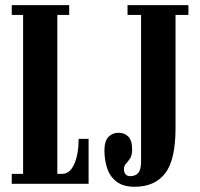

<svg xmlns="http://www.w3.org/2000/svg" viewBox="-20 -720 785 752"><path d="M26 0V-39H70.5V-661.5H26V-700H251V-661.5H204.5V-39H223Q254 -39 271 -77.8Q288 -116.5 288 -176H327V0ZM507.5 11.5Q463.5 11.5 437.5 -7.8Q411.5 -27 400.2 -59.5Q389 -92 389 -131Q389 -167.5 404.8 -183.8Q420.5 -200 444.5 -200Q467.5 -200 482.5 -185Q497.5 -170 497.5 -135Q497.5 -111.5 489.5 -99.5Q481.5 -87.5 473.5 -79Q465.5 -70.5 465.5 -58Q465.5 -43.5 472.5 -36.8Q479.5 -30 489.5 -30Q510.5 -30 521.5 -42.8Q532.5 -55.5 532.5 -88V-661.5H479.5V-700H718V-661.5H667.5V-217.5Q667.5 -93.5 626.8 -41Q586 11.5 507.5 11.5Z"/></svg>

Font: Imbue 10pt ExtraBold
Style: Regular
Weight: 800
Designer: Tyler Finck
Foundry: Etcetera Type Company
Version: Version 1.102; ttfautohint (v1.8.3)